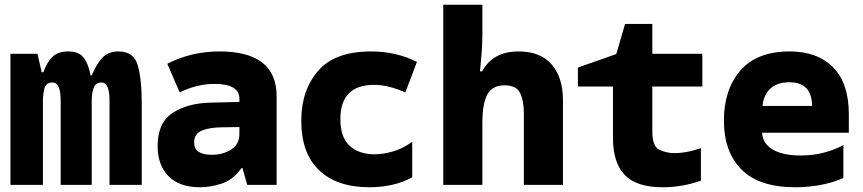

<svg xmlns="http://www.w3.org/2000/svg" viewBox="-20 -780 3640 810"><path d="M24 0H161V-351Q161 -382 167.5 -407Q174 -432 202 -432Q236 -432 236 -355V0H367V-358Q367 -389 375.5 -410.5Q384 -432 408 -432Q442 -432 442 -357V0H578V-347Q578 -444 561.5 -503.5Q545 -563 480 -563Q436 -563 411 -535.5Q386 -508 367 -462H362Q354 -508 334 -535.5Q314 -563 268 -563Q225 -563 201.5 -540.5Q178 -518 163 -475H156L138 -553H24Z M825 10Q866 10 914 -5Q962 -20 999 -71H1003L1023 0H1147V-374Q1147 -563 906 -563Q787 -563 686 -511L738 -390Q810 -426 885 -426Q990 -426 990 -363V-350L869 -347Q771 -345 708 -303.5Q645 -262 645 -164Q645 -84 690.5 -37Q736 10 825 10ZM874 -127Q799 -127 799 -179Q799 -216 832.5 -229.5Q866 -243 921 -243L990 -244V-215Q990 -171 955 -149Q920 -127 874 -127Z M1539 10Q1586 10 1632.5 0Q1679 -10 1719 -32V-182Q1678 -152 1636 -140.5Q1594 -129 1561 -129Q1495 -129 1455.5 -164.5Q1416 -200 1416 -278Q1416 -422 1559 -422Q1618 -422 1690 -390L1739 -519Q1651 -563 1546 -563Q1392 -563 1321.5 -480.5Q1251 -398 1251 -271Q1251 -133 1326.5 -61.5Q1402 10 1539 10Z M1850 0H2015V-259Q2015 -345 2036.5 -382.5Q2058 -420 2108 -420Q2158 -420 2174 -388Q2190 -356 2190 -301V0H2355V-357Q2355 -453 2307.5 -508Q2260 -563 2168 -563Q2059 -563 2014 -479H2005Q2009 -519 2012 -557.5Q2015 -596 2015 -635V-760H1850Z M2775 10Q2859 10 2937 -18V-155Q2901 -143 2874.5 -138.5Q2848 -134 2825 -134Q2794 -134 2763 -147.5Q2732 -161 2732 -225V-415H2943V-553H2732V-679H2617L2580 -552L2418 -495V-415H2566V-198Q2566 -93 2616 -41.5Q2666 10 2775 10Z M3335 10Q3387 10 3440 0.5Q3493 -9 3538 -29V-168Q3501 -148 3455.5 -136Q3410 -124 3358 -124Q3284 -124 3241 -148.5Q3198 -173 3195 -220H3561V-298Q3561 -429 3494.5 -496Q3428 -563 3312 -563Q3173 -563 3103.5 -482.5Q3034 -402 3034 -272Q3034 -139 3108.5 -64.5Q3183 10 3335 10ZM3197 -333Q3201 -379 3230 -406Q3259 -433 3310 -433Q3405 -433 3406 -333Z"/></svg>

Font: Noto Sans Mono Extra
Style: Regular
Weight: 800
Designer: Monotype Design Team
Foundry: Monotype Imaging Inc.
Version: Version 1.900